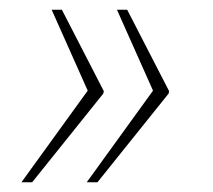

<svg xmlns="http://www.w3.org/2000/svg" viewBox="-20 -467 437 394"><path d="M158 -93H180L326 -275L327 -280L241 -447H220L294 -281ZM24 -93H46L192 -275L193 -280L107 -447H86L160 -281Z"/></svg>

Font: Noto Serif Condensed Thin
Style: Italic
Weight: 100
Width: 3
Italic angle: -12°
Designer: Monotype Design Team
Foundry: Monotype Imaging Inc.
Version: Version 2.013